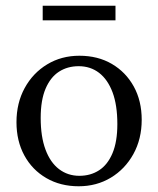

<svg xmlns="http://www.w3.org/2000/svg" viewBox="-20 -640 552 670"><path d="M257 -26.5Q296 -26.5 325.8 -45.8Q355.5 -65 372.5 -105.2Q389.5 -145.5 389.5 -207Q389.5 -273 372.8 -317.8Q356 -362.5 325.8 -385.8Q295.5 -409 254.5 -409Q215.5 -409 185.8 -389.8Q156 -370.5 139 -330.5Q122 -290.5 122 -228.5Q122 -163 138.8 -118Q155.5 -73 186 -49.8Q216.5 -26.5 257 -26.5ZM254.5 10Q191 10 141.8 -18.5Q92.5 -47 65 -97.5Q37.5 -148 37.5 -213.5Q37.5 -280.5 66.2 -333Q95 -385.5 144.8 -415.5Q194.5 -445.5 257 -445.5Q321.5 -445.5 370.2 -417Q419 -388.5 446.8 -338.2Q474.5 -288 474.5 -222Q474.5 -155 445.5 -102.5Q416.5 -50 366.8 -20Q317 10 254.5 10ZM129 -569V-620H383V-569Z"/></svg>

Font: Newsreader 24pt
Style: Regular
Weight: 400
Designer: Hugues Gentile
Foundry: Production Type
Version: Version 1.003